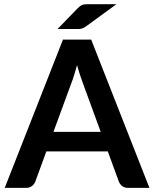

<svg xmlns="http://www.w3.org/2000/svg" viewBox="-20 -916 750 936"><path d="M708.5 0H604.5Q587 0 575.8 -8.8Q564.5 -17.5 559.5 -30.5L505.5 -178H206L152 -30.5Q148 -19 136.2 -9.5Q124.5 0 107.5 0H3L287 -723H424.5ZM240.5 -273H471L383 -513.5Q377 -529.5 369.8 -551.2Q362.5 -573 355.5 -598.5Q348.5 -573 341.8 -551Q335 -529 328.5 -512.5ZM547.5 -895.5 399.5 -787.5Q394 -783.5 389.2 -781Q384.5 -778.5 379.8 -777Q375 -775.5 369.8 -775Q364.5 -774.5 357.5 -774.5H260.5L358.5 -875.5Q364.5 -881.5 369.8 -885.5Q375 -889.5 380.5 -891.8Q386 -894 393 -894.8Q400 -895.5 410 -895.5Z"/></svg>

Font: LatoHex
Style: Bold
Weight: 700
Designer: Lukasz Dziedzic
Foundry: tyPoland Lukasz Dziedzic
Version: Version 1.104; Western+Polish opensource